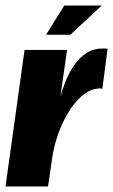

<svg xmlns="http://www.w3.org/2000/svg" viewBox="-29 -676 410 696"><path d="M-9 0 60 -495H214L190 -326Q197 -352 209 -382Q221 -412 239.5 -439Q258 -466 283.5 -483Q309 -500 342 -500Q346 -500 352 -500Q358 -500 361 -499L342 -354Q340 -355 335.5 -355.5Q331 -356 326 -355Q302 -353 280 -337.5Q258 -322 238.5 -297Q219 -272 203 -240Q187 -208 176 -172.5Q165 -137 160 -101L145 0ZM138 -550 204 -656H340L226 -550Z"/></svg>

Font: Alumni Sans Thin Black
Style: Italic
Weight: 900
Italic angle: -8°
Version: Version 1.016